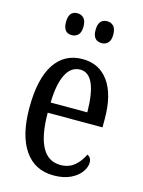

<svg xmlns="http://www.w3.org/2000/svg" viewBox="-115 -812 661 890"><g transform="rotate(15 215.5 -367.5)"><path d="M42 -264Q42 -403 89 -474.5Q136 -546 223 -546Q303 -546 348 -483.5Q393 -421 393 -304V-264H130Q131 -45 249 -45Q288 -45 315 -67Q342 -89 358 -124Q378 -115 378 -91Q378 -69 361.5 -45.5Q345 -22 312 -6Q279 10 231 10Q140 10 91 -61.5Q42 -133 42 -264ZM307 -313Q305 -496 225 -496Q181 -496 157 -449Q133 -402 131 -313ZM103 -692Q103 -745 144 -745Q163 -745 175 -732.5Q187 -720 187 -692Q187 -665 175 -652.5Q163 -640 144 -640Q103 -640 103 -692ZM245 -692Q245 -745 288 -745Q306 -745 318 -732.5Q330 -720 330 -692Q330 -665 318 -652.5Q306 -640 288 -640Q245 -640 245 -692Z"/></g></svg>

Font: Noto Serif Cond
Style: Regular
Weight: 400
Width: 3
Designer: Monotype Design Team
Foundry: Monotype Imaging Inc.
Version: Version 1.001